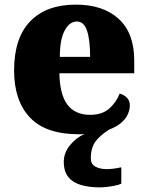

<svg xmlns="http://www.w3.org/2000/svg" viewBox="-20 -571 638 831"><path d="M414 240Q335 240 295.5 213.5Q256 187 256 130Q256 91 282.5 58Q309 25 346 9Q340 10 333.5 10Q327 10 320 10Q178 10 109.5 -62.5Q41 -135 41 -266Q41 -407 111 -479Q181 -551 308 -551Q426 -551 493.5 -489.5Q561 -428 561 -309V-254H237Q239 -160 272.5 -117Q306 -74 370 -74Q421 -74 451.5 -100Q482 -126 498 -166Q517 -161 529.5 -148Q542 -135 542 -115Q542 -96 533 -76Q524 -56 504 -39Q484 -22 452 -10Q410 17 391.5 44Q373 71 373 115Q373 139 392.5 150Q412 161 442 161Q456 161 471.5 159Q487 157 505 153V224Q495 229 477.5 232.5Q460 236 442.5 238Q425 240 414 240ZM370 -325Q370 -399 356.5 -438.5Q343 -478 313 -478Q281 -478 260 -439Q239 -400 239 -325Z"/></svg>

Font: Noto Serif Gujarati Black
Style: Regular
Weight: 900
Version: Version 2.102